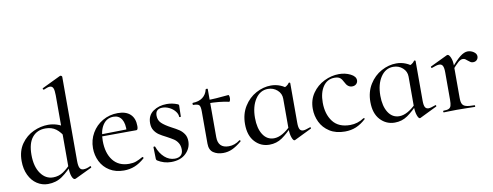

<svg xmlns="http://www.w3.org/2000/svg" viewBox="-62 -1034 3480 1356"><g transform="rotate(-10 1678.5 -356.0)"><path d="M35 -179Q35 -252 70 -301.5Q105 -351 157.5 -375Q210 -399 263 -399Q328 -399 386 -359L370 -287Q346 -331 315.5 -354Q285 -377 240 -377Q180 -377 145.5 -335Q111 -293 111 -210Q111 -126 146 -76.5Q181 -27 235 -27Q275 -27 307.5 -48.5Q340 -70 375 -109L384 -101Q338 -49 294 -18Q250 13 191 13Q149 13 113 -10.5Q77 -34 56 -78Q35 -122 35 -179ZM455 -46Q478 -46 504 -59L506 -60Q509 -60 511 -55Q513 -50 510 -48L391 9Q385 11 384 11Q371 11 362 -14Q353 -39 353 -81V-595Q353 -631 346 -646.5Q339 -662 322 -662Q308 -662 279 -649H277Q273 -649 271 -653.5Q269 -658 272 -660L405 -724Q407 -725 410 -725Q413 -725 417 -722Q421 -719 421 -715V-112Q421 -77 429 -61.5Q437 -46 455 -46Z M547 -181Q547 -240 575.5 -289Q604 -338 653 -366.5Q702 -395 762 -395Q821 -395 852 -365.5Q883 -336 883 -281Q883 -253 871 -253H802Q806 -312 786.5 -343.5Q767 -375 728 -375Q679 -375 651.5 -333.5Q624 -292 624 -220Q624 -132 664.5 -80Q705 -28 780 -28Q809 -28 830 -35.5Q851 -43 879 -59H880Q883 -59 885.5 -55.5Q888 -52 886 -49Q850 -17 814 -2.5Q778 12 736 12Q677 12 634 -14.5Q591 -41 569 -85.5Q547 -130 547 -181ZM600 -267 824 -271V-253L601 -252Z M1116 -231Q1151 -213 1171 -199.5Q1191 -186 1205 -165Q1219 -144 1219 -113Q1219 -62 1180.5 -25.5Q1142 11 1075 11Q1023 11 977 -18Q971 -24 971 -30L969 -114Q969 -117 974.5 -117.5Q980 -118 981 -116Q999 -66 1031.5 -37Q1064 -8 1104 -8Q1132 -8 1147.5 -22Q1163 -36 1163 -63Q1163 -91 1151 -110.5Q1139 -130 1121.5 -141.5Q1104 -153 1074 -169Q1040 -186 1021 -199Q1002 -212 988.5 -233Q975 -254 975 -285Q975 -341 1016 -369.5Q1057 -398 1114 -398Q1153 -398 1190 -383Q1199 -380 1199 -372Q1199 -350 1198 -338L1197 -294Q1197 -291 1191 -291Q1185 -291 1185 -294Q1185 -314 1169 -334Q1153 -354 1128.5 -366Q1104 -378 1079 -378Q1056 -378 1042.5 -366.5Q1029 -355 1029 -329Q1029 -296 1051 -275Q1073 -254 1116 -231Z M1349 -73V-304Q1349 -339 1339.5 -349Q1330 -359 1297 -359Q1294 -359 1294 -367Q1294 -374 1297 -374Q1341 -375 1368 -395.5Q1395 -416 1403 -452Q1404 -455 1411 -455Q1418 -455 1418 -452V-107Q1418 -28 1495 -28Q1538 -28 1574 -56Q1575 -57 1577 -57Q1580 -57 1582 -53Q1584 -49 1581 -47Q1544 -16 1513 -2Q1482 12 1448 12Q1406 12 1377.5 -7.5Q1349 -27 1349 -73ZM1396 -352V-375Q1459 -375 1554 -385Q1557 -385 1559 -378Q1561 -371 1561 -362Q1561 -353 1558 -344.5Q1555 -336 1551 -337Q1484 -352 1396 -352Z M1634 -162Q1634 -234 1667.5 -288Q1701 -342 1753.5 -370.5Q1806 -399 1861 -399Q1896 -399 1928 -386Q1960 -373 1982 -350L1931 -292Q1931 -329 1903 -354Q1875 -379 1836 -379Q1780 -379 1745.5 -327Q1711 -275 1711 -193Q1711 -118 1740 -73Q1769 -28 1819 -28Q1878 -28 1948 -100L1956 -93Q1912 -45 1871.5 -17Q1831 11 1780 11Q1718 11 1676 -34.5Q1634 -80 1634 -162ZM1931 -81V-360Q1955 -368 1967 -375Q1979 -382 1989 -396Q1990 -397 1992 -397Q1994 -397 1996.5 -395.5Q1999 -394 1999 -393V-107Q1999 -75 2006.5 -61Q2014 -47 2032 -47Q2045 -47 2081 -60L2083 -61Q2086 -61 2087.5 -56Q2089 -51 2086 -50L1963 10L1959 11Q1949 11 1940 -15Q1931 -41 1931 -81Z M2124 -185Q2124 -249 2157 -296.5Q2190 -344 2242 -369.5Q2294 -395 2348 -395Q2393 -395 2430 -376.5Q2467 -358 2467 -330Q2467 -315 2456 -304Q2445 -293 2426 -293Q2394 -293 2376 -332Q2365 -355 2352 -365Q2339 -375 2313 -375Q2261 -375 2231 -331.5Q2201 -288 2201 -216Q2201 -133 2241.5 -80Q2282 -27 2365 -27Q2420 -27 2465 -58H2467Q2470 -58 2472.5 -55Q2475 -52 2472 -50Q2437 -18 2401 -3Q2365 12 2321 12Q2256 12 2211.5 -16.5Q2167 -45 2145.5 -90Q2124 -135 2124 -185Z M2533 -162Q2533 -234 2566.5 -288Q2600 -342 2652.5 -370.5Q2705 -399 2760 -399Q2795 -399 2827 -386Q2859 -373 2881 -350L2830 -292Q2830 -329 2802 -354Q2774 -379 2735 -379Q2679 -379 2644.5 -327Q2610 -275 2610 -193Q2610 -118 2639 -73Q2668 -28 2718 -28Q2777 -28 2847 -100L2855 -93Q2811 -45 2770.5 -17Q2730 11 2679 11Q2617 11 2575 -34.5Q2533 -80 2533 -162ZM2830 -81V-360Q2854 -368 2866 -375Q2878 -382 2888 -396Q2889 -397 2891 -397Q2893 -397 2895.5 -395.5Q2898 -394 2898 -393V-107Q2898 -75 2905.5 -61Q2913 -47 2931 -47Q2944 -47 2980 -60L2982 -61Q2985 -61 2986.5 -56Q2988 -51 2985 -50L2862 10L2858 11Q2848 11 2839 -15Q2830 -41 2830 -81Z M3271 -395Q3294 -395 3314 -381.5Q3334 -368 3334 -349Q3334 -334 3324 -323.5Q3314 -313 3297 -313Q3286 -313 3279 -317.5Q3272 -322 3261 -331Q3251 -340 3244.5 -344Q3238 -348 3227 -348Q3213 -348 3195.5 -333.5Q3178 -319 3137 -271L3131 -282Q3185 -347 3215.5 -371Q3246 -395 3271 -395ZM3031 -12Q3056 -12 3068.5 -17.5Q3081 -23 3085.5 -37.5Q3090 -52 3090 -81V-276Q3090 -309 3082.5 -323.5Q3075 -338 3057 -338Q3040 -338 3004 -324H3002Q2999 -324 2997.5 -329Q2996 -334 2999 -335L3122 -394L3128 -395Q3138 -395 3148.5 -371.5Q3159 -348 3159 -310V-81Q3159 -52 3166.5 -37.5Q3174 -23 3194 -17.5Q3214 -12 3254 -12Q3257 -12 3257 -6Q3257 0 3254 0Q3221 0 3201 -1L3125 -2L3069 -1Q3055 0 3031 0Q3028 0 3028 -6Q3028 -12 3031 -12Z"/></g></svg>

Font: Cormorant Infant Medium
Style: Regular
Weight: 500
Designer: Christian Thalmann (Catharsis Fonts)
Foundry: Catharsis Fonts
Version: Version 4.000